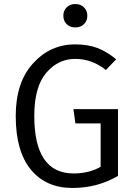

<svg xmlns="http://www.w3.org/2000/svg" viewBox="-20 -920 668 952"><path d="M351 -700Q416 -700 463 -682Q510 -664 556 -626L505 -573Q436 -628 353 -628Q268 -628 209 -558.5Q150 -489 150 -345Q150 -60 345 -60Q422 -60 479 -93V-308H354L344 -379H565V-48Q464 12 339 12Q208 12 133 -79Q58 -170 58 -345Q58 -512 144 -606Q230 -700 351 -700ZM353 -900Q380 -900 396.5 -883.5Q413 -867 413 -842Q413 -817 396.5 -800.5Q380 -784 353 -784Q327 -784 310.5 -800.5Q294 -817 294 -842Q294 -867 310.5 -883.5Q327 -900 353 -900Z"/></svg>

Font: FiraSans
Style: Regular
Weight: 350
Designer: Carrois Corporate & Edenspiekermann AG
Foundry: Carrois Corporate GbR & Edenspiekermann AG
Version: Version 3.106;PS 003.106;hotconv 1.0.70;makeotf.lib2.5.58329